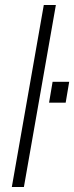

<svg xmlns="http://www.w3.org/2000/svg" viewBox="-20 -743 295 763"><path d="M27 0 154 -723H202L75 0ZM175 -335 189 -418H255L241 -335Z"/></svg>

Font: Archivo SemiBold Thin
Style: Italic
Weight: 250
Italic angle: -10°
Version: Version 2.001